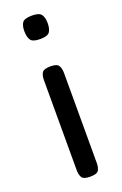

<svg xmlns="http://www.w3.org/2000/svg" viewBox="-140 -740 504 792"><g transform="rotate(-20 112.0 -343.5)"><path d="M112 -594Q79 -594 70 -608Q61 -622 61 -647Q61 -671 70 -684Q79 -697 113 -697Q145 -697 154 -683Q163 -669 163 -645Q163 -621 154 -607.5Q145 -594 112 -594ZM112 10Q83 10 75.5 -2Q68 -14 68 -35V-430Q68 -450 75.5 -462Q83 -474 113 -474Q141 -474 148.5 -461.5Q156 -449 156 -428V-34Q156 -13 148.5 -1.5Q141 10 112 10Z"/></g></svg>

Font: Fredoka
Style: Regular
Weight: 400
Designer: Ben Nathan
Foundry: Milena B. Brandão, Ben Nathan
Version: Version 2.001